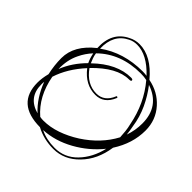

<svg xmlns="http://www.w3.org/2000/svg" viewBox="-170 -706 899 899"><g transform="rotate(45 279.0 -256.5)"><path d="M313 60Q250 60 197 32Q41 31 41 -108Q41 -137 50 -172Q39 -221 39 -268Q39 -352 125 -420Q120 -522 199 -560Q224 -573 252 -573Q331 -573 403 -487Q470 -474 513 -426Q558 -376 558 -306Q558 -221 507 -142Q494 -52 439 4Q385 60 313 60ZM136 -427Q227 -493 353 -493Q366 -493 380 -491Q312 -563 246 -563Q222 -563 203 -553Q133 -519 136 -427ZM186 -1Q230 -1 275 -16.5Q320 -32 364 -60Q452 -117 496 -200Q495 -219 493 -238Q491 -257 486 -277Q464 -392 393 -476Q376 -480 353 -480Q221 -480 138 -398Q140 -384 144.5 -371.5Q149 -359 154 -348Q243 -434 335 -434Q347 -434 347 -427Q347 -421 334 -421Q255 -421 165 -328Q209 -266 272 -266Q324 -266 347 -322Q347 -325 350 -325Q357 -325 355 -319Q330 -258 273 -258Q206 -258 158 -320Q95 -251 71 -176Q91 -66 164 -3Q169 -2 175 -1.5Q181 -1 186 -1ZM509 -231Q524 -274 524 -319Q524 -433 418 -469Q449 -429 471.5 -381Q494 -333 502 -277L506 -254Q507 -248 507.5 -242Q508 -236 509 -231ZM66 -222Q91 -286 145 -340Q135 -359 129 -389Q103 -361 87 -327Q64 -280 66 -222ZM143 -6Q90 -55 61 -132Q60 -128 60 -123.5Q60 -119 60 -114Q60 -29 143 -6ZM314 52Q379 52 425 4.5Q471 -43 488 -116Q437 -53 365 -13Q293 27 217 31Q260 52 314 52Z"/></g></svg>

Font: Lovers Quarrel
Style: Regular
Weight: 400
Designer: Robert E. Leuschke
Foundry: Robert E. Leuschke
Version: Version 1.010; ttfautohint (v1.8.3)